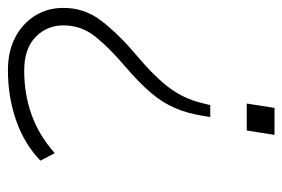

<svg xmlns="http://www.w3.org/2000/svg" viewBox="-149 -390 712 484"><g transform="rotate(90 207.0 -148.0)"><path d="M226 -414 237 -484H305L294 -414ZM142 188Q94 188 59 169.5Q24 151 4.5 119.5Q-15 88 -15 50Q-16 -4 17.5 -47.5Q51 -91 102 -134Q159 -182 186.5 -219Q214 -256 225 -302L230 -322H260L257 -304Q251 -265 237.5 -233.5Q224 -202 199 -172.5Q174 -143 132 -107Q86 -68 57.5 -32.5Q29 3 29 48Q29 90 58.5 118.5Q88 147 143 147Q202 147 254 128.5Q306 110 351 70L370 106Q329 146 269.5 167Q210 188 142 188Z"/></g></svg>

Font: Nunito Sans ExtraLight
Style: Italic
Weight: 200
Italic angle: -9°
Designer: Vernon Adams
Foundry: Vernon Adams
Version: Version 3.006; ttfautohint (v1.8.3)